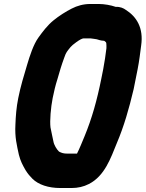

<svg xmlns="http://www.w3.org/2000/svg" viewBox="-20 -727 732 965"><path d="M476.1 -707H434.1C399.3 -707 368.1 -698.2 340.1 -683.7C312.2 -669.6 276 -647 249.4 -625C218.3 -599.9 194.5 -567.7 173.4 -538.6C147.8 -503.4 129.5 -445.8 116.3 -401.4C100 -346.6 83.9 -295.1 71.5 -233C62.3 -187.1 59.1 -143.9 57.5 -101.2C53.8 -36.8 64.9 3.8 74.9 50.9C83.2 83.4 93.7 102.3 108 127.6C121.5 148.9 129.6 157.5 142.7 171.1C172.9 201.3 223.5 218 282.5 218H339.5C371.2 218 399.9 211.7 427 197.7C506.2 157.1 536.4 67.9 566.8 -6.7C603.1 -92 628.5 -180.8 651.6 -278.5L671.7 -379C680 -420.6 684.8 -463.4 689.5 -498.5C702.3 -587.6 665.8 -643.6 612.2 -677.4C601.5 -685.4 584.8 -693.7 561.5 -692.5C537.4 -701.1 503.7 -707 476.1 -707ZM503.7 -521.9C511.8 -516.2 512.7 -515.2 514.2 -510.4C514.7 -499.8 515.6 -493.9 514.9 -484.7C510.7 -451.9 505.8 -414.6 498.7 -379L489.1 -331C467.6 -223.4 442.1 -132 405 -42.2C394.6 -17.3 378.7 22.5 367 45H318C299 45 289.7 41.7 276.5 34.8C264.7 23.5 251.3 1.1 248.5 -16L241.1 -50.8C238.6 -61.6 236.5 -71.7 233.8 -86.4C229.5 -120 235.5 -187.7 244.7 -234C251.1 -266.2 258.9 -299 268.4 -328.4C278.9 -365.9 290.1 -402.9 303.2 -438.1C312.3 -464.8 317 -468.5 334.6 -490.5C342 -500.4 385.8 -534 399.6 -534H435.6C446.1 -532.4 460.3 -531 466.3 -529.6C475.2 -527.5 483.4 -522.8 503.7 -521.9Z"/></svg>

Font: Smoothie
Style: BdIt
Weight: 700
Foundry: Cannot Into Space Fonts
Version: Version 0.8